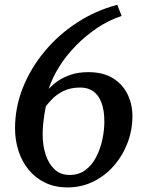

<svg xmlns="http://www.w3.org/2000/svg" viewBox="-20 -786 622 817"><path d="M267.5 11.5Q214.5 11.5 173 -8.2Q131.5 -28 102.5 -63Q73.5 -98 58.8 -143.5Q44 -189 44 -240Q44 -329 77.2 -412.5Q110.5 -496 169.8 -567.2Q229 -638.5 308.2 -690Q387.5 -741.5 479 -765.5L497.5 -718Q443.5 -700.5 394.2 -667.5Q345 -634.5 303.5 -592.2Q262 -550 232.2 -502.5Q202.5 -455 187 -407.5Q202 -424 225.2 -440.5Q248.5 -457 281 -468Q313.5 -479 356 -479Q418 -479 459.5 -453.8Q501 -428.5 522.2 -386Q543.5 -343.5 543.5 -291.5Q543.5 -233 523 -178.8Q502.5 -124.5 465.2 -81.5Q428 -38.5 377.5 -13.5Q327 11.5 267.5 11.5ZM276 -41.5Q315.5 -41.5 343.5 -62.5Q371.5 -83.5 389.2 -117.8Q407 -152 415.5 -191.8Q424 -231.5 424 -268.5Q424 -317 411.8 -349.2Q399.5 -381.5 376.8 -397.5Q354 -413.5 322.5 -413.5Q280.5 -413.5 251.2 -399.2Q222 -385 203.8 -366.2Q185.5 -347.5 175.5 -334.5Q171 -313.5 168 -293.5Q165 -273.5 163.2 -253.5Q161.5 -233.5 161.5 -213Q161.5 -168.5 173.8 -129.5Q186 -90.5 211.5 -66Q237 -41.5 276 -41.5Z"/></svg>

Font: Merriweather Medium
Style: Italic
Weight: 500
Italic angle: -7.8°
Version: Version 2.101